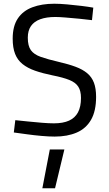

<svg xmlns="http://www.w3.org/2000/svg" viewBox="-20 -723 582 1029"><path d="M207 286 247 78H325L275 286ZM273 9Q243 9 203 5.5Q163 2 123.5 -3.5Q84 -9 54 -13L62 -79Q91 -76 129.5 -72Q168 -68 205.5 -65Q243 -62 269 -62Q318 -62 350 -76.5Q382 -91 398 -121Q414 -151 414 -198Q414 -236 399.5 -258.5Q385 -281 351.5 -294.5Q318 -308 262 -319Q208 -330 168 -344Q128 -358 101 -379.5Q74 -401 61 -434Q48 -467 48 -516Q48 -583 75.5 -624Q103 -665 153.5 -684Q204 -703 271 -703Q301 -703 339.5 -699.5Q378 -696 415.5 -691.5Q453 -687 480 -682L473 -615Q444 -619 406 -622.5Q368 -626 333 -629Q298 -632 277 -632Q229 -632 196 -620Q163 -608 146 -583.5Q129 -559 129 -521Q129 -477 145.5 -454Q162 -431 199 -418Q236 -405 296 -391Q348 -379 385.5 -365Q423 -351 447.5 -330.5Q472 -310 483.5 -279.5Q495 -249 495 -204Q495 -128 468 -81Q441 -34 391 -12.5Q341 9 273 9Z"/></svg>

Font: Cairo
Style: Regular
Weight: 400
Designer: Mohamed Gaber, Accademia di Belle Arti di Urbino
Foundry: Kief Type Foundry, Accademia di Belle Arti di Urbino
Version: Version 3.120